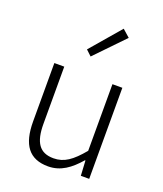

<svg xmlns="http://www.w3.org/2000/svg" viewBox="-154 -942 898 1056"><g transform="rotate(20 295.0 -414.0)"><path d="M253 13C327 13 381 -28 433 -88H436L441 0H490V-533H432V-143C372 -71 328 -39 266 -39C184 -39 150 -90 150 -199V-533H92V-192C92 -55 142 13 253 13ZM267 -635 429 -803 386 -841 235 -665Z"/></g></svg>

Font: Noto Sans T Chinese Light
Style: Regular
Weight: 300
Designer: Ryoko NISHIZUKA (kana & ideographs); Paul D. Hunt (Latin, Greek & Cyrillic); Wenlong ZHANG (bopomofo); Sandoll Communica
Foundry: Adobe Systems Incorporated
Version: Version 1.000;PS 1;hotconv 1.0.78;makeotf.lib2.5.61930